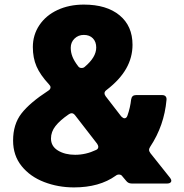

<svg xmlns="http://www.w3.org/2000/svg" viewBox="-20 -799 800 836"><path d="M37 -187Q37 -258 73.5 -305Q110 -352 190 -404Q200 -410 200 -419Q200 -425 193 -432Q155 -473 139 -510Q123 -547 123 -594Q123 -647 151.5 -689.5Q180 -732 230.5 -755.5Q281 -779 345 -779Q444 -779 500.5 -732.5Q557 -686 557 -604Q557 -549 529.5 -500.5Q502 -452 445 -408Q435 -401 435 -393Q435 -387 440 -380L508 -292Q516 -284 522 -284Q531 -284 535 -296Q547 -330 551 -366Q554 -385 572 -385H686Q696 -385 701 -379.5Q706 -374 705 -364Q695 -252 634 -160Q629 -152 629 -147Q629 -140 635 -132L721 -24Q726 -17 726 -12Q726 -7 721.5 -3.5Q717 0 709 0H553Q538 0 529 -12L513 -31Q508 -39 498 -39Q490 -39 484 -34Q413 17 302 17Q233 17 172 -6.5Q111 -30 74 -76Q37 -122 37 -187ZM399 -592Q399 -617 384.5 -632Q370 -647 345 -647Q321 -647 304.5 -631Q288 -615 288 -591Q288 -571 295.5 -552Q303 -533 320 -511Q325 -503 335 -503Q344 -503 349 -508Q399 -550 399 -592ZM398 -146Q408 -150 408 -160Q408 -165 403 -173L307 -297Q300 -306 292 -306Q286 -306 279 -301Q241 -275 221.5 -250Q202 -225 202 -196Q202 -162 232.5 -143.5Q263 -125 307 -125Q354 -125 398 -146Z"/></svg>

Font: Open Sauce Two Black
Style: Regular
Weight: 900
Designer: Alfredo Marco Pradil
Foundry: Creative Sauce Fz LLC
Version: Version 1.477